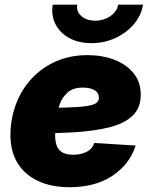

<svg xmlns="http://www.w3.org/2000/svg" viewBox="-20 -782 639 814"><path d="M274.9 11.7Q196.3 11.7 138.9 -15.9Q81.5 -43.5 51.8 -95.2Q22 -147 24.4 -220.2Q26.4 -286.6 49.8 -345.9Q73.2 -405.3 116 -450.7Q158.7 -496.1 218.3 -522.2Q277.8 -548.3 351.1 -548.3Q413.1 -548.3 464.4 -528.8Q515.6 -509.3 546.1 -471.9Q576.7 -434.6 576.7 -380.4Q576.7 -324.2 541.7 -291Q506.8 -257.8 441.7 -241.7Q376.5 -225.6 285.4 -220.7Q194.3 -215.8 81.5 -215.8L99.6 -324.2Q196.8 -324.2 256.1 -325.9Q315.4 -327.6 346.4 -332.3Q377.4 -336.9 388.4 -345.5Q399.4 -354 399.4 -367.2Q399.4 -388.2 381.6 -399.4Q363.8 -410.6 330.6 -410.6Q289.6 -410.6 266.1 -389.4Q242.7 -368.2 231.9 -336.4Q221.2 -304.7 217.8 -271.7Q214.4 -238.8 213.9 -215.3Q212.9 -189.5 218.8 -169.2Q224.6 -148.9 241.5 -137.5Q258.3 -126 290.5 -126Q324.7 -126 348.6 -138.9Q372.6 -151.9 379.9 -175.8L555.2 -165Q530.3 -86.4 457.5 -37.4Q384.8 11.7 274.9 11.7ZM367.7 -599.1Q313 -599.1 273.4 -620.8Q233.9 -642.6 215.1 -679.7Q196.3 -716.8 203.6 -762.2H307.6Q302.7 -733.9 324.7 -714.1Q346.7 -694.3 383.8 -694.3Q408.2 -694.3 429.2 -703.4Q450.2 -712.4 464.1 -727.8Q478 -743.2 481 -762.2H586.4Q579.1 -716.8 547.6 -679.7Q516.1 -642.6 469.2 -620.8Q422.4 -599.1 367.7 -599.1Z"/></svg>

Font: Inter 17pt Black
Style: Italic
Weight: 900
Italic angle: -9.3988°
Version: Version 4.001;git-66647c0bb